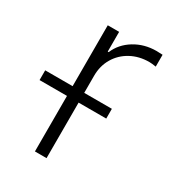

<svg xmlns="http://www.w3.org/2000/svg" viewBox="-177 -619 633 699"><g transform="rotate(30 139.5 -269.0)"><path d="M76.2 -233.4H-39.1V-274.4H76.2V-530.3H124V-447.3H127.9Q145 -488.3 185.5 -513.2Q226.1 -538.1 277.3 -538.1L302.7 -537.1V-487.3Q285.2 -490.2 274.4 -490.2Q231.9 -490.2 197.8 -471.7Q163.6 -453.1 144.3 -420.4Q125 -387.7 125 -346.7V-274.4H241.2V-233.4H125V0H76.2Z"/></g></svg>

Font: Pretendard ExtraLight
Style: Regular
Weight: 200
Designer: Base glyphs from Inter by Rasmus Andersson; Hangeul glyphs from Noto Sans CJK(Source Han Sans) by Jang Soo-young and Kan
Foundry: Kil Hyung-jin
Version: Version 1.309